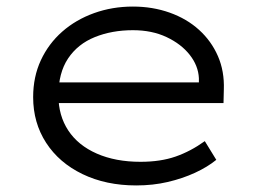

<svg xmlns="http://www.w3.org/2000/svg" viewBox="-20 -555 795 585"><path d="M395 10Q303 10 231.5 -24.5Q160 -59 120.5 -120Q81 -181 81 -259Q81 -321 104.5 -371.5Q128 -422 169.5 -458.5Q211 -495 266.5 -515Q322 -535 385 -535Q445 -535 497 -516.5Q549 -498 586.5 -464Q624 -430 644 -384Q664 -338 662 -282L661 -241H144L133 -304H604L586 -293V-317Q584 -355 558 -388Q532 -421 487.5 -442Q443 -463 385 -463Q321 -463 269 -442Q217 -421 187.5 -377Q158 -333 158 -264Q158 -203 188 -157.5Q218 -112 275 -87Q332 -62 408 -62Q469 -62 515 -78Q561 -94 604 -125L639 -68Q612 -46 574 -28.5Q536 -11 491 -0.5Q446 10 395 10Z"/></svg>

Font: Lexend Giga Light
Style: Regular
Weight: 300
Version: Version 1.007